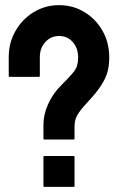

<svg xmlns="http://www.w3.org/2000/svg" viewBox="-20 -727 475 747"><path d="M153 -184Q149 -184 149 -188V-242Q149 -282 167.5 -322.5Q186 -363 218 -395Q248 -425 262 -441.5Q276 -458 280 -472Q284 -486 284 -503Q284 -540 263 -563.5Q242 -587 210 -587Q178 -587 156.5 -563.5Q135 -540 135 -505V-432Q135 -428 131 -428H18Q14 -428 14 -432V-505Q14 -561 40.5 -607Q67 -653 111.5 -680Q156 -707 210 -707Q264 -707 308.5 -680Q353 -653 379 -607Q405 -561 405 -503Q405 -472 398 -446.5Q391 -421 372.5 -393Q354 -365 322 -331Q292 -299 281 -279.5Q270 -260 270 -236V-188Q270 -184 266 -184ZM153 0Q149 0 149 -4V-116Q149 -120 153 -120H266Q270 -120 270 -116V-4Q270 0 266 0Z"/></svg>

Font: AL Dynamic
Style: Regular
Weight: 400
Version: Version 1.000; ttfautohint (v1.8.2) -l 8 -r 50 -G 200 -x 14 